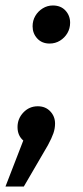

<svg xmlns="http://www.w3.org/2000/svg" viewBox="-40 -515 304 701"><path d="M98 -127Q126 -127 143.5 -108.5Q161 -90 161 -64Q161 -46 155 -28.5Q149 -11 135 15L47 166H-20L45 -2Q24 -20 24 -51Q24 -82 45.5 -104.5Q67 -127 98 -127ZM141 -356Q113 -356 96 -374.5Q79 -393 79 -419Q79 -440 89 -457Q99 -474 116 -484.5Q133 -495 153 -495Q182 -495 199 -476.5Q216 -458 216 -432Q216 -411 206 -394Q196 -377 179 -366.5Q162 -356 141 -356Z"/></svg>

Font: Fira Sans Variable
Style: Italic
Weight: 397
Italic angle: -8°
Designer: Carrois Corporate & Edenspiekermann AG
Foundry: Carrois Corporate GbR & Edenspiekermann AG
Version: Version 4.202